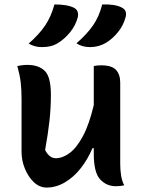

<svg xmlns="http://www.w3.org/2000/svg" viewBox="-20 -834 640 864"><path d="M440 -814Q468 -815 490.5 -811.5Q513 -808 528 -800Q542 -793 545.5 -781.5Q549 -770 545 -756Q535 -719 511 -689.5Q487 -660 458 -642Q425 -622 385 -622Q350 -622 324 -639Q371 -680 398.5 -719.5Q426 -759 440 -814ZM225 -814Q253 -814 275 -810.5Q297 -807 313 -799Q326 -792 329.5 -780.5Q333 -769 330 -756Q320 -719 295.5 -689Q271 -659 242 -641Q226 -631 208.5 -626.5Q191 -622 169 -622Q135 -622 109 -638Q156 -679 183 -719Q210 -759 225 -814ZM103 -542Q154 -542 181.5 -515Q209 -488 209 -408Q209 -348 202.5 -289.5Q196 -231 183 -159Q202 -122 231 -122Q262 -122 293.5 -145.5Q325 -169 353 -221Q381 -273 402 -361V-537Q413 -539 419.5 -539.5Q426 -540 436 -540Q483 -540 502 -519.5Q521 -499 521 -462V-97Q521 -69 525 -44Q529 -19 539 0Q530 2 520.5 3Q511 4 502 4Q459 4 430.5 -27Q402 -58 402 -142V-167H396Q375 -117 343 -76.5Q311 -36 271.5 -13Q232 10 190 10Q158 10 132.5 -14Q107 -38 92 -75Q77 -112 77 -150V-389Q77 -433 73 -465Q69 -497 58 -537Q69 -539 80 -540.5Q91 -542 103 -542Z"/></svg>

Font: Recursive Mn Csl St SmB
Style: Regular
Weight: 600
Monospace: yes
Version: Version 1.079;hotconv 1.0.112;makeotfexe 2.5.65598; ttfautoh